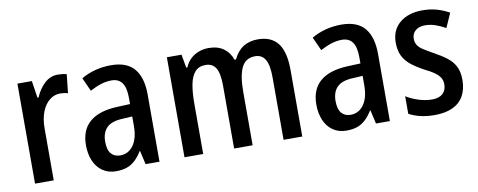

<svg xmlns="http://www.w3.org/2000/svg" viewBox="-53 -781 2544 1021"><g transform="rotate(-10 1218.5 -270.0)"><path d="M289 -550Q300 -550 312.5 -548.5Q325 -547 336 -544L325 -443Q316 -446 305 -447.5Q294 -449 283 -449Q252 -449 226 -428.5Q200 -408 185 -370Q170 -332 170 -279V0H69V-540H147L161 -448H167Q186 -493 217 -521.5Q248 -550 289 -550Z M575 -550Q661 -550 701 -502Q741 -454 741 -363V0H666L649 -74H647Q630 -46 610 -27Q590 -8 565 1Q540 10 506 10Q463 10 432.5 -11.5Q402 -33 386.5 -70Q371 -107 371 -154Q371 -236 421.5 -279Q472 -322 569 -326L640 -329V-361Q640 -418 621 -444Q602 -470 564 -470Q536 -470 507.5 -461Q479 -452 447 -435L414 -508Q450 -529 490.5 -539.5Q531 -550 575 -550ZM589 -259Q529 -257 502 -230.5Q475 -204 475 -155Q475 -110 493 -89.5Q511 -69 542 -69Q586 -69 613 -106.5Q640 -144 640 -211V-262Z M1368 -550Q1441 -550 1476.5 -503.5Q1512 -457 1512 -359V0H1411V-337Q1411 -404 1393 -434Q1375 -464 1339 -464Q1287 -464 1265.5 -419.5Q1244 -375 1244 -289V0H1144V-340Q1144 -405 1126.5 -434.5Q1109 -464 1071 -464Q1034 -464 1013.5 -440.5Q993 -417 985 -374Q977 -331 977 -274V0H876V-540H955L968 -468H974Q986 -496 1005 -513.5Q1024 -531 1049 -540.5Q1074 -550 1102 -550Q1152 -550 1183.5 -527Q1215 -504 1228 -465H1236Q1257 -509 1290 -529.5Q1323 -550 1368 -550Z M1819 -550Q1905 -550 1945 -502Q1985 -454 1985 -363V0H1910L1893 -74H1891Q1874 -46 1854 -27Q1834 -8 1809 1Q1784 10 1750 10Q1707 10 1676.5 -11.5Q1646 -33 1630.5 -70Q1615 -107 1615 -154Q1615 -236 1665.5 -279Q1716 -322 1813 -326L1884 -329V-361Q1884 -418 1865 -444Q1846 -470 1808 -470Q1780 -470 1751.5 -461Q1723 -452 1691 -435L1658 -508Q1694 -529 1734.5 -539.5Q1775 -550 1819 -550ZM1833 -259Q1773 -257 1746 -230.5Q1719 -204 1719 -155Q1719 -110 1737 -89.5Q1755 -69 1786 -69Q1830 -69 1857 -106.5Q1884 -144 1884 -211V-262Z M2403 -149Q2403 -99 2383 -63Q2363 -27 2323.5 -8.5Q2284 10 2227 10Q2184 10 2150 2Q2116 -6 2088 -21V-116Q2116 -98 2154 -86Q2192 -74 2227 -74Q2264 -74 2284 -92Q2304 -110 2304 -142Q2304 -161 2296 -176Q2288 -191 2268 -206Q2248 -221 2211 -239Q2172 -260 2144.5 -282Q2117 -304 2102.5 -333.5Q2088 -363 2088 -405Q2088 -473 2134.5 -511.5Q2181 -550 2257 -550Q2297 -550 2332 -540.5Q2367 -531 2401 -512L2367 -435Q2340 -450 2313 -459.5Q2286 -469 2257 -469Q2224 -469 2205 -452.5Q2186 -436 2186 -409Q2186 -390 2194.5 -375.5Q2203 -361 2223.5 -347.5Q2244 -334 2280 -314Q2317 -294 2345 -272.5Q2373 -251 2388 -222Q2403 -193 2403 -149Z"/></g></svg>

Font: Noto Sans Bengali Condensed Medium
Style: Regular
Weight: 500
Width: 3
Designer: Jelle Bosma - Monotype Design Team
Foundry: Monotype Imaging Inc.
Version: Version 2.003